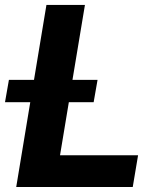

<svg xmlns="http://www.w3.org/2000/svg" viewBox="-47 -747 634 767"><path d="M17.8 0 73.9 -338.8H-27L-11.4 -427.9H88.8L138.5 -727.3H292.3L242.5 -427.9H342.7L327.1 -338.8H228L192.8 -126.8H504.6L483.3 0Z"/></svg>

Font: Karasuma Gothic
Style: Bold Italic
Weight: 700
Italic angle: 9.39998°
Designer: Rasmus Andersson / Ryoko Nishizuka
Foundry: Genbu
Version: Version 1.00